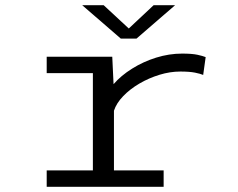

<svg xmlns="http://www.w3.org/2000/svg" viewBox="-20 -718 915 738"><path d="M159.5 0V-63H337V-437H159.5V-500H411.5L416.5 -394.5Q445 -427.5 487.8 -454.2Q530.5 -481 580.2 -496.5Q630 -512 680 -512Q718 -512 738.8 -507.5Q759.5 -503 770.5 -498.5L761 -430Q750.5 -434.5 729.5 -438.8Q708.5 -443 673 -443Q633.5 -443 592.8 -430.5Q552 -418 515.8 -396.8Q479.5 -375.5 453.5 -348.5Q427.5 -321.5 418 -292.5V-63H609V0ZM296 -698H378.5L475 -608.5L570.5 -698H653L504.5 -569.5H444.5Z"/></svg>

Font: Trispace SemiExpanded Light
Style: Regular
Weight: 300
Width: 6
Designer: Tyler Finck
Foundry: Etcetera Type Company
Version: Version 1.210; ttfautohint (v1.8.3)